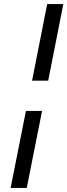

<svg xmlns="http://www.w3.org/2000/svg" viewBox="-20 -820 330 940"><path d="M186 -277 111 100H32L107 -277ZM137 -425 211 -800H290L216 -425Z"/></svg>

Font: Albert Sans
Style: Italic
Weight: 400
Italic angle: -11.25°
Designer: Andreas Rasmussen
Foundry: a.Foundry
Version: Version 1.025